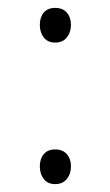

<svg xmlns="http://www.w3.org/2000/svg" viewBox="-20 -461 279 487"><path d="M120 -353Q101 -353 91 -366Q81 -379 81 -398Q81 -417 91 -429Q101 -441 120 -441Q139 -441 149.5 -429Q160 -417 160 -398Q160 -379 149.5 -366Q139 -353 120 -353ZM120 6Q101 6 91 -7Q81 -20 81 -39Q81 -58 91 -70Q101 -82 120 -82Q139 -82 149.5 -70Q160 -58 160 -39Q160 -20 149.5 -7Q139 6 120 6Z"/></svg>

Font: Yaldevi ExtraLight ExtraLight
Style: Regular
Weight: 250
Version: Version 1.100